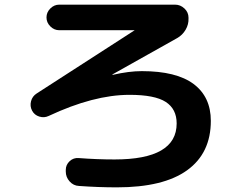

<svg xmlns="http://www.w3.org/2000/svg" viewBox="-20 -763 1040 826"><path d="M189 -264Q170 -255 149 -261.5Q128 -268 118 -287Q108 -306 113.5 -327.5Q119 -349 138 -361L558 -632L559 -633H558H235Q213 -633 196.5 -649.5Q180 -666 180 -688Q180 -710 196.5 -726.5Q213 -743 235 -743H733Q756 -743 773.5 -726.5Q791 -710 791 -687V-684Q792 -658 778.5 -635Q765 -612 742 -599L464 -443L463 -442Q464 -441 465 -441Q535 -457 590 -457Q739 -457 813 -401.5Q887 -346 887 -243Q887 -104 785 -30.5Q683 43 483 43Q403 43 320 37Q296 36 279.5 17.5Q263 -1 263 -25V-32Q263 -54 279.5 -69.5Q296 -85 319 -83Q397 -77 473 -77Q740 -77 740 -232Q740 -294 693 -324.5Q646 -355 537 -355Q383 -355 189 -264Z"/></svg>

Font: Rounded Mplus 1c Bold
Style: Bold
Weight: 700
Version: Version 1.059.20150529